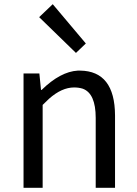

<svg xmlns="http://www.w3.org/2000/svg" viewBox="-20 -892 650 912"><path d="M91.8 0V-543H167L174.8 -464.8H177.7Q266.6 -551.8 349.6 -556.6Q355.5 -556.6 360.4 -556.6Q525.4 -554.7 526.4 -343.8V0H434.6V-332Q434.6 -448.2 373 -470.7Q354.5 -476.6 332 -476.6Q273.4 -476.6 212.9 -422.9Q199.2 -410.2 182.6 -393.6V0ZM340.8 -640.6 166 -810.5 230.5 -872.1 387.7 -685.5Z"/></svg>

Font: Taipei Sans TC Beta
Style: Regular
Weight: 400
Designer: JT Foundry
Foundry: JT Foundry
Version: Version 1.000